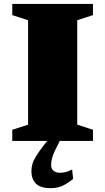

<svg xmlns="http://www.w3.org/2000/svg" viewBox="-20 -718 536 978"><path d="M453.5 -57V0H42.5V-57L123 -83V-615L42.5 -641V-698H453.5V-641L373.5 -615V-83ZM270 29Q257.5 52.5 251.2 69.5Q245 86.5 242.8 98.8Q240.5 111 240.5 122.5Q240.5 142 253 152Q265.5 162 285.5 162Q301.5 162 314.8 158.5Q328 155 347.5 145.5L352.5 193.5Q329.5 211.5 311.5 221.8Q293.5 232 276 236.2Q258.5 240.5 238.5 240.5Q186.5 240.5 163.2 217.5Q140 194.5 140 154Q140 136 145 118Q150 100 164.5 76.2Q179 52.5 207 17L253.5 -42H305Z"/></svg>

Font: Newsreader 9pt ExtraBold
Style: Regular
Weight: 800
Designer: Hugues Gentile
Foundry: Production Type
Version: Version 1.003